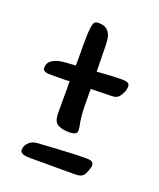

<svg xmlns="http://www.w3.org/2000/svg" viewBox="-91 -560 450 545"><g transform="rotate(20 134.5 -287.5)"><path d="M165.5 -195.3Q165.5 -185.5 157.7 -183.1Q149.9 -180.7 142.1 -180.7Q120.1 -180.7 107.2 -188.2Q94.2 -195.8 94.2 -220.7V-317.4Q78.6 -316.4 62.7 -316.4Q46.9 -316.4 30.8 -316.4Q24.9 -316.4 19 -319.1Q13.2 -321.8 13.2 -329.1Q13.2 -342.8 22.5 -350.1Q31.7 -357.4 44.7 -360.4Q57.6 -363.3 71.5 -363.8Q85.4 -364.3 95.2 -365.2Q95.7 -376.5 95.5 -393.6Q95.2 -410.6 95.2 -428.2Q95.2 -445.8 95.9 -462.2Q96.7 -478.5 99.1 -488.3Q100.6 -495.1 104 -498Q107.4 -501 114.7 -501Q131.8 -501 140.4 -493.7Q148.9 -486.3 152.1 -475.3Q155.3 -464.4 155.3 -451.2Q155.3 -438 155.8 -425.8L156.7 -369.1Q175.8 -370.6 195.3 -371.8Q214.8 -373 233.9 -373Q242.2 -373 248.8 -370.6Q255.4 -368.2 255.4 -358.4Q255.4 -351.6 252 -343.5Q248.5 -335.4 244.6 -330.1Q237.8 -320.3 227.1 -319.3Q216.3 -318.4 206.5 -318.4L157.7 -317.4Q157.7 -289.6 158.2 -261.2Q158.7 -232.9 164.6 -205.1Q164.6 -202.6 165 -200.4Q165.5 -198.2 165.5 -195.3ZM235.8 -114.3Q235.8 -107.4 232.9 -101.6Q230 -93.3 227.3 -87.9Q224.6 -82.5 220.7 -79.6Q216.8 -76.7 211.2 -75.4Q205.6 -74.2 196.8 -74.2H64Q60.5 -74.2 55.4 -74.5Q50.3 -74.7 45.2 -75.9Q40 -77.1 36.4 -79.8Q32.7 -82.5 32.7 -87.9Q32.7 -99.6 41 -108.6Q49.3 -117.7 61 -120.1Q70.8 -121.6 80.6 -121.8Q90.3 -122.1 100.1 -123Q127.9 -124.5 155.8 -126.2Q183.6 -127.9 212.4 -127.9Q215.8 -127.9 220 -127.7Q224.1 -127.4 227.8 -126.2Q231.4 -125 233.6 -122.1Q235.8 -119.1 235.8 -114.3Z"/></g></svg>

Font: Just Another Hand
Style: Regular
Weight: 400
Designer: Astigmatic (AOETI)
Foundry: Astigmatic (AOETI)
Version: Version 1.000